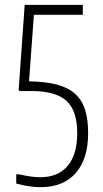

<svg xmlns="http://www.w3.org/2000/svg" viewBox="-20 -760 426 793"><path d="M147 13Q101 13 47 -2V-40H59Q111 -28 146 -28Q220 -28 259.5 -75Q299 -122 299 -210Q299 -303 254.5 -343.5Q210 -384 110 -384H61L57 -388L82 -740H322V-699H120L100 -424Q167 -423 213.5 -411Q260 -399 289 -373.5Q318 -348 331 -308Q344 -268 344 -210Q344 -104 293 -45.5Q242 13 147 13Z"/></svg>

Font: Encode Sans Compressed
Style: ExtraLight
Weight: 200
Designer: Pablo Impallari, Andres Torresi
Foundry: Pablo Impallari, Andres Torresi
Version: Version 1.000; ttfautohint (v1.00) -l 8 -r 50 -G 200 -x 14 -